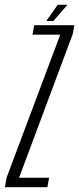

<svg xmlns="http://www.w3.org/2000/svg" viewBox="-54 -780 330 800"><path d="M-33.5 0H143.5L150.5 -39.5H25.5L248.5 -636.5L256 -675H88.5L81.5 -635.5H197L-26.5 -40ZM139 -692.5H168.5L227 -760H186.5Z"/></svg>

Font: Anybody ExtraCondensed Light
Style: Italic
Weight: 300
Width: 2
Italic angle: -10°
Version: Version 1.113;gftools[0.9.25]